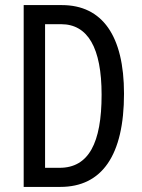

<svg xmlns="http://www.w3.org/2000/svg" viewBox="-20 -827 556 754"><path d="M467 -459C467 -686 382 -807 223 -807H73V-93H217C381 -93 467 -218 467 -459ZM379 -455C379 -265 328 -168 214 -168H157V-732H220C325 -732 379 -639 379 -455Z"/></svg>

Font: Noto Sans Kannada UI ExtraCondensed
Style: Regular
Weight: 400
Width: 2
Designer: Jelle Bosma - Monotype Design Team
Foundry: Monotype Imaging Inc.
Version: Version 2.005